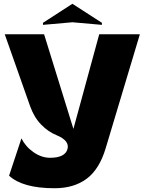

<svg xmlns="http://www.w3.org/2000/svg" viewBox="-20 -830 761 1010"><path d="M206.1 -699.2V-710L360.8 -810.1L516.1 -710V-699.2L360.8 -712.9ZM536.1 -50.8Q502.9 60.5 435.8 110.4Q368.7 160.2 267.1 160.2Q99.1 160.2 27.8 94.2L92.8 -102.1Q114.7 -58.1 156.7 -29.1Q198.7 0 243.2 0Q322.3 0 335 -45.9Q347.2 -90.3 276.9 -119.1Q233.4 -136.7 196.3 -174.8Q159.2 -212.9 138.2 -272L4.9 -649.9H211.9L366.2 -151.9L502 -649.9H715.8Z"/></svg>

Font: Mayenne Sans Regular
Style: Regular
Weight: 600
Width: 6
Designer: Jérémy Landes — Studio Triple
Foundry: Jérémy Landes — Studio Triple
Version: Version 1.001;hotconv 1.0.109;makeotfexe 2.5.65596